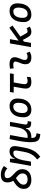

<svg xmlns="http://www.w3.org/2000/svg" viewBox="1838 -2620 1011 4728"><g transform="rotate(-90 2344.0 -256.5)"><path d="M272.5 9.8Q207.5 9.8 158.7 -12.9Q109.9 -35.6 82.8 -76.7Q55.7 -117.7 55.7 -171.9Q55.7 -261.7 111.3 -324Q167 -386.2 257.8 -437.5Q239.3 -463.9 227.5 -498.8Q215.8 -533.7 215.8 -580.6Q215.8 -742.2 408.7 -742.2Q528.8 -742.2 619.6 -665.5L560.5 -581.1Q489.7 -649.4 407.2 -649.4Q320.3 -649.4 320.3 -584.5Q320.3 -542.5 342.8 -509Q365.2 -475.6 398.2 -445.6Q431.2 -415.5 463.9 -383.1Q496.6 -350.6 519 -311Q541.5 -271.5 541.5 -218.3Q541.5 -110.8 470.5 -50.5Q399.4 9.8 272.5 9.8ZM322.8 -370.1Q248 -325.7 204.1 -281.2Q160.2 -236.8 160.2 -180.2Q160.2 -136.7 195.1 -109.9Q230 -83 287.6 -83Q357.9 -83 397.5 -116Q437 -148.9 437 -207.5Q437 -246.6 420.2 -274.2Q403.3 -301.8 377.2 -324Q351.1 -346.2 322.8 -370.1Z M622.6 0 713.9 -517.6H800.3L796.9 -399.9H806.6Q822.3 -460.9 868.7 -494.1Q915 -527.3 980 -527.3Q1136.7 -527.3 1104 -340.3L1077.6 -189Q1060.1 -86.4 1030.8 -10Q1001.5 66.4 957 124.3Q912.6 182.1 848.1 229L779.3 153.3Q834.5 112.3 872.3 64.2Q910.2 16.1 934.3 -45.4Q958.5 -106.9 972.2 -188L999 -344.2Q1014.6 -434.6 940.9 -434.6Q901.9 -434.6 868.4 -412.4Q835 -390.1 808.3 -338.4Q781.7 -286.6 762.7 -198.7L727.5 0Z M1405.3 229 1397.5 228.5Q1314.9 223.1 1272.9 194.1Q1231 165 1217.3 106.4Q1203.6 47.9 1206.5 -45.9Q1208.5 -108.9 1218 -179Q1227.5 -249 1244.1 -334.2Q1260.7 -419.4 1283.2 -527.3L1382.8 -513.2Q1353.5 -357.9 1335.4 -255.4Q1317.4 -152.8 1311.5 -82.5H1346.2Q1426.8 -82.5 1485.4 -141.1Q1543.9 -199.7 1564.9 -310.5L1566.4 -320.8Q1566.9 -323.2 1567.4 -325.7V-325.2L1601.6 -517.1H1707.5L1644 -160.6Q1636.2 -116.2 1650.9 -98.4Q1665.5 -80.6 1710.9 -80.6H1725.1L1710 4.9H1684.6Q1606.9 4.9 1578.4 -21.7Q1549.8 -48.3 1556.2 -122.6H1545.9Q1521 -60.5 1468.5 -24.4Q1416 11.7 1314.5 10.3H1309.1Q1310.1 48.8 1316.7 74Q1323.2 99.1 1343 113.3Q1362.8 127.4 1404.3 133.8L1426.8 137.2Z M2002.9 9.8Q1916.5 9.8 1867.9 -39.8Q1819.3 -89.4 1819.3 -177.7Q1819.3 -342.8 1893.1 -435.1Q1966.8 -527.3 2097.7 -527.3Q2184.1 -527.3 2232.7 -476.6Q2281.2 -425.8 2281.2 -335Q2281.2 -172.4 2207.8 -81.3Q2134.3 9.8 2002.9 9.8ZM2021 -82.5Q2094.2 -82.5 2135.5 -143.8Q2176.8 -205.1 2176.8 -314Q2176.8 -370.6 2152.3 -402.6Q2127.9 -434.6 2083.5 -434.6Q2008.3 -434.6 1966.1 -373.5Q1923.8 -312.5 1923.8 -203.6Q1923.8 -146.5 1949.5 -114.5Q1975.1 -82.5 2021 -82.5Z M2689 9.8Q2589.8 9.8 2551.8 -40Q2513.7 -89.8 2532.2 -195.3L2572.8 -424.8H2426.8L2442.9 -517.6H2901.9L2885.7 -424.8H2677.2L2637.7 -200.2Q2627 -139.6 2645.8 -111.3Q2664.6 -83 2714.8 -83Q2752 -83 2814 -101.6L2809.6 -10.7Q2754.9 9.8 2689 9.8Z M3401.4 -109.9 3435.1 -31.2Q3405.3 -14.2 3372.1 -2.2Q3338.9 9.8 3295.9 9.8Q3116.2 9.8 3126.5 -153.3Q3128.9 -189.9 3140.9 -224.6Q3152.8 -259.3 3166.7 -292Q3180.7 -324.7 3188 -355Q3209 -436 3114.3 -436Q3067.9 -436 3024.9 -424.8L3014.6 -513.7Q3043.5 -522 3072.3 -524.7Q3101.1 -527.3 3129.9 -527.3Q3231 -527.3 3272 -481.2Q3313 -435.1 3291 -345.2Q3282.7 -310.5 3269.3 -280.5Q3255.9 -250.5 3244.6 -221.2Q3233.4 -191.9 3231 -157.7Q3225.6 -83 3314.9 -83Q3339.4 -83 3357.7 -89.1Q3376 -95.2 3401.4 -109.9Z M3547.4 0 3638.7 -517.6H3743.7L3706.1 -303.7L4023.9 -532.2L4078.6 -454.6L3806.6 -260.3L3884.3 -121.1Q3905.3 -83 3938 -83Q3971.7 -83 4009.8 -106.9L4053.2 -31.2Q4019 -9.3 3989 0.2Q3959 9.8 3923.8 9.8Q3879.4 9.8 3848.1 -10.3Q3816.9 -30.3 3791 -77.6L3723.6 -201.2L3682.6 -171.9L3652.3 0Z M4346.7 9.8Q4260.3 9.8 4211.7 -39.8Q4163.1 -89.4 4163.1 -177.7Q4163.1 -342.8 4236.8 -435.1Q4310.5 -527.3 4441.4 -527.3Q4527.8 -527.3 4576.4 -476.6Q4625 -425.8 4625 -335Q4625 -172.4 4551.5 -81.3Q4478 9.8 4346.7 9.8ZM4364.7 -82.5Q4438 -82.5 4479.2 -143.8Q4520.5 -205.1 4520.5 -314Q4520.5 -370.6 4496.1 -402.6Q4471.7 -434.6 4427.2 -434.6Q4352.1 -434.6 4309.8 -373.5Q4267.6 -312.5 4267.6 -203.6Q4267.6 -146.5 4293.2 -114.5Q4318.8 -82.5 4364.7 -82.5Z"/></g></svg>

Font: Cascadia Mono PL
Style: Italic
Weight: 400
Italic angle: -10°
Monospace: yes
Designer: Aaron Bell
Foundry: Saja Typeworks
Version: Version 2404.023; ttfautohint (v1.8.4)